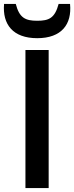

<svg xmlns="http://www.w3.org/2000/svg" viewBox="-40 -949 375 969"><path d="M88.4 0H205.6V-696.8H88.4ZM147.9 -756.3C270.5 -756.3 323.7 -826.2 313.5 -929.2H255.9C236.8 -857.9 207.5 -844.2 147.9 -844.2C87.9 -844.2 57.6 -858.9 39.6 -929.2H-19.5C-28.3 -826.2 24.9 -756.3 147.9 -756.3Z"/></svg>

Font: Doppio One
Style: Regular
Weight: 400
Designer: Szymon Celej
Foundry: Sorkin Type Co
Version: Version 1.002